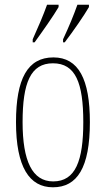

<svg xmlns="http://www.w3.org/2000/svg" viewBox="-20 -786 450 816"><path d="M248 -619V-606H255C291 -653 338 -721 358 -756V-766H309C293 -721 275 -677 248 -619ZM119 -619V-606H127C161 -653 209 -721 229 -756V-766H180C164 -721 145 -677 119 -619ZM205 10C308 10 362 -73 362 -267C362 -449 314 -542 207 -542C97 -542 48 -451 48 -267C48 -76 105 10 205 10ZM206 -15C117 -15 76 -102 76 -267C76 -434 110 -517 205 -517C301 -517 334 -434 334 -267C334 -103 301 -15 206 -15Z"/></svg>

Font: Noto Serif Hebrew ExtraCondensed Thin
Style: Regular
Weight: 100
Width: 2
Designer: Monotype Design Team
Foundry: Monotype Imaging Inc.
Version: Version 2.004